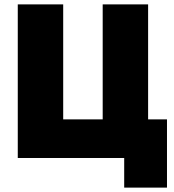

<svg xmlns="http://www.w3.org/2000/svg" viewBox="-20 -720 793 875"><path d="M546 135H741V-176H655V-700H448V-176H268V-700H61V0H546Z"/></svg>

Font: Fixel Display Black
Style: Regular
Weight: 900
Designer: AlfaBravo + MacPaw
Foundry: Kyrylo Tkachov, Marchela Mozhyna, Serhii Makarenko, Maria Weinstein, Zakhar Kryvoshyya
Version: Version 1.211